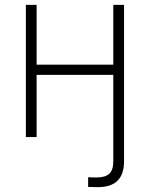

<svg xmlns="http://www.w3.org/2000/svg" viewBox="-20 -561 614 786"><path d="M381.3 205.1Q371.6 205.1 360.1 204.8Q348.6 204.6 340.8 204.1V164.6Q349.6 165 359.1 165.3Q368.7 165.5 375 165.5Q411.1 165.5 427.5 150.1Q443.8 134.8 443.8 99.6V0H487.8V99.6Q487.8 152.8 460.9 179Q434.1 205.1 381.3 205.1ZM458 -296.4V-254.4H117.7V-296.4ZM129.9 -541V0H85.9V-541ZM487.8 -541V0H443.8V-541Z"/></svg>

Font: Inter 17pt ExtraLight
Style: Regular
Weight: 250
Version: Version 4.001;git-66647c0bb